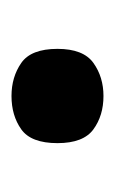

<svg xmlns="http://www.w3.org/2000/svg" viewBox="47 -239 200 334"><g transform="rotate(-90 147.0 -72.0)"><path d="M147 8Q113 8 89 -9.5Q65 -27 65 -72Q65 -118 89 -135Q113 -152 147 -152Q180 -152 204.5 -135Q229 -118 229 -72Q229 -27 204.5 -9.5Q180 8 147 8Z"/></g></svg>

Font: Noto Serif
Style: Bold
Weight: 700
Designer: Monotype Design Team
Foundry: Monotype Imaging Inc.
Version: Version 2.014